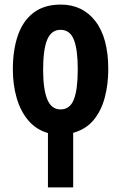

<svg xmlns="http://www.w3.org/2000/svg" viewBox="-20 -577 528 837"><path d="M189 240V3Q137 -12 103 -52.5Q69 -93 52.5 -150.5Q36 -208 36 -275Q36 -358 57.5 -421.5Q79 -485 125.5 -521Q172 -557 245 -557Q340 -557 396 -484.5Q452 -412 452 -275Q452 -209 436.5 -151Q421 -93 387.5 -53Q354 -13 299 2V240ZM244 -100Q285 -100 302 -143.5Q319 -187 319 -275Q319 -361 302 -404Q285 -447 244 -447Q204 -447 186 -404.5Q168 -362 168 -273Q168 -188 186 -144Q204 -100 244 -100Z"/></svg>

Font: Noto Sans ExtraCondensed
Style: Bold
Weight: 700
Width: 2
Designer: Monotype Design Team
Foundry: Monotype Imaging Inc.
Version: Version 2.013; ttfautohint (v1.8.4.7-5d5b)